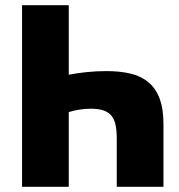

<svg xmlns="http://www.w3.org/2000/svg" viewBox="-20 -720 689 740"><path d="M65 -700H245V-432Q276 -438 313 -442Q350 -446 390 -446Q442 -446 482.5 -436.5Q523 -427 551.5 -403.5Q580 -380 595 -340.5Q610 -301 610 -242V0H430V-184Q430 -216 425.5 -238Q421 -260 409.5 -274Q398 -288 378.5 -294.5Q359 -301 330 -301Q287 -301 245 -288V0H65Z"/></svg>

Font: Tilda Sans Black
Style: Regular
Weight: 900
Designer: ParaType Ltd
Foundry: ParaType Ltd
Version: Version 1.009